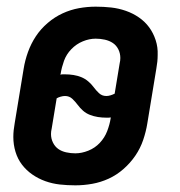

<svg xmlns="http://www.w3.org/2000/svg" viewBox="-20 -548 540 576"><path d="M206 8Q182 8 159.5 5.5Q137 3 116 -4.5Q95 -12 77 -24.5Q59 -37 46 -54Q33 -71 26.5 -92.5Q20 -114 20 -137Q20 -147 21 -157Q22 -167 24 -178L51 -342Q55 -367 64 -392Q73 -417 87.5 -439Q102 -461 123 -479Q144 -497 168 -508Q192 -519 217 -523.5Q242 -528 267 -528Q291 -528 313.5 -525.5Q336 -523 357.5 -515.5Q379 -508 397 -495.5Q415 -483 427.5 -466Q440 -449 447 -427.5Q454 -406 453 -383Q453 -373 452 -363Q451 -353 449 -342L422 -178Q418 -153 409.5 -128Q401 -103 386 -81Q371 -59 350.5 -41Q330 -23 306 -12Q282 -1 256.5 3.5Q231 8 206 8ZM299 -260Q305 -260 311.5 -262Q318 -264 324 -267L339 -358Q340 -362 340.5 -366Q341 -370 341 -374Q341 -388 335 -400Q329 -412 318.5 -419Q308 -426 294.5 -429Q281 -432 267 -432Q248 -432 228.5 -424Q209 -416 194 -400.5Q179 -385 172 -365.5Q165 -346 162 -327L161 -324Q165 -325 168.5 -325Q172 -325 175 -325Q188 -325 200.5 -323Q213 -321 224 -316.5Q235 -312 244.5 -304Q254 -296 261 -286.5Q268 -277 277 -268.5Q286 -260 299 -260ZM206 -88Q225 -88 245 -96Q265 -104 279.5 -119.5Q294 -135 301.5 -154.5Q309 -174 312 -193V-196Q309 -195 305.5 -195Q302 -195 299 -195Q286 -195 273.5 -197Q261 -199 249.5 -203.5Q238 -208 229 -216Q220 -224 213 -233.5Q206 -243 197 -251.5Q188 -260 175 -260Q169 -260 162 -258Q155 -256 150 -253L135 -162Q134 -158 133.5 -154Q133 -150 133 -146Q133 -132 139 -120Q145 -108 155 -101Q165 -94 178.5 -91Q192 -88 206 -88Z"/></svg>

Font: Iosevka
Style: Bold Italic
Weight: 700
Italic angle: -9°
Monospace: yes
Designer: Belleve Invis
Foundry: Belleve Invis
Version: Version 32.5.0; ttfautohint (v1.8.4)